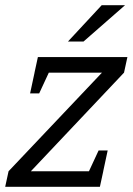

<svg xmlns="http://www.w3.org/2000/svg" viewBox="-38 -720 511 740"><path d="M453 -500 440 -440 81 -60H360L347 0H-18L-5 -60L355 -440H95L108 -500ZM377 -140 347 0H277L342 -140ZM78 -360 108 -500H178L113 -360ZM444 -700 284 -560H224L354 -700Z"/></svg>

Font: Epunda Slab Light
Style: Italic
Weight: 300
Italic angle: -12°
Designer: Simon Atzbach
Foundry: typofactur
Version: Version 1.102